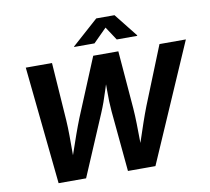

<svg xmlns="http://www.w3.org/2000/svg" viewBox="-97 -1058 1281 1169"><g transform="rotate(-10 543.5 -474.0)"><path d="M171.9 0 97.2 -727.5H259.3L284.2 -369.6Q287.1 -324.2 287.4 -273.9Q287.6 -223.6 287.6 -172.9Q287.6 -122.1 287.6 -74.7H260.7Q277.3 -122.1 294.7 -172.9Q312 -223.6 329.8 -273.9Q347.7 -324.2 365.7 -369.6L514.2 -727.5H669.4L698.7 -369.6Q702.1 -324.2 703.1 -273.9Q704.1 -223.6 704.6 -172.9Q705.1 -122.1 706.1 -74.7H678.2Q694.3 -122.1 710.9 -172.9Q727.5 -223.6 744.9 -273.9Q762.2 -324.2 779.8 -369.6L923.8 -727.5H1086.9L770.5 0H600.6L565.4 -375Q560.1 -435.1 560.8 -504.9Q561.5 -574.7 560.5 -650.4H597.7Q570.3 -576.2 549.1 -506.6Q527.8 -437 501.5 -375L341.8 0ZM534.7 -800.3H408.7L409.7 -803.7L571.8 -948.2H684.6L799.3 -803.7L798.8 -800.3H672.4L617.7 -883.3Z"/></g></svg>

Font: Inter 16pt
Style: Bold Italic
Weight: 700
Italic angle: -9.3988°
Version: Version 4.001;git-66647c0bb